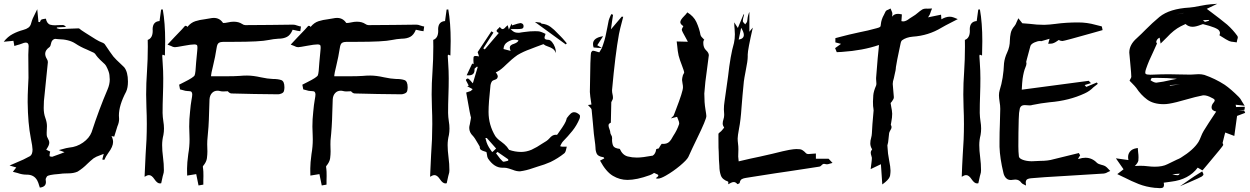

<svg xmlns="http://www.w3.org/2000/svg" viewBox="-49 -915 6610 1015"><path d="M161.6 76.7 157.7 64.9Q154.3 51.3 147.9 39.1Q131.3 8.3 93.3 8.3H90.8Q67.9 8.3 43.5 -0.5Q31.7 -3.9 19 -6.8Q29.3 -19 37.1 -29.8Q19 -34.7 1.5 -40Q19 -47.9 35.6 -54.7Q76.2 -70.8 109.9 -89.8Q123 -98.6 123 -124.5Q123 -139.2 113.8 -185.1Q98.6 -261.2 97.2 -375Q97.2 -412.6 99.1 -450.7L101.6 -503.4Q101.6 -534.7 101.1 -565.2Q100.6 -595.7 100.6 -625.5Q100.6 -644.5 102.1 -663.1L102.5 -670.9Q102.5 -689.9 87.4 -689.9Q79.1 -689.9 65.9 -684.1Q54.7 -679.7 41 -676.3L26.9 -671.9Q23.4 -689 22 -699.2L-29.3 -694.3Q-8.3 -721.2 18.1 -735.1Q44.4 -749 73.7 -756.8Q90.8 -761.2 101.6 -769.3Q112.3 -777.3 116.2 -793.9Q122.1 -816.4 135.7 -841.3L147.9 -866.2L154.3 -798.8L162.1 -798.3L164.1 -803.2Q166.5 -810.1 170.9 -812Q175.3 -814 193.4 -816.4Q199.2 -789.1 217.3 -784.2Q229 -781.2 242.2 -781.2Q250 -781.2 258.3 -782.2L282.7 -782.7Q291.5 -782.7 299.8 -772.5L252 -770L251 -765.6Q264.2 -761.2 269.5 -761.2Q292.5 -761.7 315.4 -763.2L366.7 -765.1Q368.7 -765.1 370.6 -763.7Q377.9 -756.8 402.8 -741.2Q469.7 -697.3 486.8 -691.9Q497.6 -688.5 503.9 -682.6Q537.6 -632.3 550.3 -616.2Q566.4 -597.7 585 -581.1Q596.7 -570.3 607.4 -559.6Q627.4 -535.2 627.4 -483.4Q627.4 -451.2 617.7 -430.2Q579.6 -358.4 579.6 -304.2Q579.6 -294.9 580.6 -286.1Q580.6 -267.1 571.8 -247.6Q562.5 -219.7 554.7 -192.4L553.7 -192.9Q544.9 -194.3 540.5 -195.8Q548.8 -179.2 548.8 -164.6Q548.8 -140.1 523.4 -106.4Q510.3 -88.4 502.4 -69.8Q500.5 -69.8 491.7 -71.8Q493.2 -76.2 499.5 -101.6Q488.8 -97.2 479 -93.8Q459.5 -87.4 445.8 -78.1Q428.7 -64.5 413.1 -49.3Q389.6 -25.4 361.3 -7.8Q340.3 1.5 312 1.5H309.1Q295.9 1.5 283.2 2.4L261.7 4.9Q206.1 8.8 199.2 17.8Q192.4 26.9 192.4 35.2L192.9 38.1Q193.8 43 193.8 47.4Q193.8 73.2 161.6 76.7ZM227.5 -86.4Q248.5 -93.3 272 -102.5Q281.2 -106.4 292 -110.4L262.2 -121.6Q272.9 -124 282.7 -127Q301.3 -132.8 316.9 -134.8Q356.9 -138.2 389.9 -161.4Q422.9 -184.6 435.1 -215.8Q475.1 -338.4 519.5 -441.9Q531.2 -469.2 531.2 -494.6Q531.2 -500.5 529.5 -518.6Q527.8 -536.6 511.7 -566.9Q506.3 -575.7 497.1 -583L480.5 -598.6Q464.8 -614.3 459 -623Q454.6 -631.3 447.8 -635.7Q429.2 -645 409.7 -653.3Q377 -666.5 349.1 -685.1Q315.9 -707 258.3 -708L243.2 -709.5Q238.8 -709.5 233.4 -706.1Q223.6 -699.7 220.9 -685.1Q218.3 -670.4 212.4 -666Q189.9 -649.9 189.9 -630.9Q189.9 -617.2 199.2 -602.5Q204.1 -594.7 204.1 -586.4Q204.1 -580.6 195.8 -505.4Q190.9 -459.5 186.5 -413.1Q182.1 -383.3 182.1 -344.2Q182.1 -314.9 190.7 -291.7Q199.2 -268.6 199.2 -248.5Q199.2 -239.7 198.5 -230.7Q197.8 -221.7 197.8 -213.4Q197.8 -209 198 -200.9Q198.2 -192.9 204.1 -183.1Q211.4 -170.9 211.4 -160.6Q211.4 -147.9 199.2 -129.9L195.3 -123.5L216.3 -113.8Q212.9 -102.1 212.9 -89.8Q213.4 -88.9 216.3 -87.9Q220.7 -86.4 225.1 -86.4Z M796.4 54.7Q782.2 54.7 767.6 32.7Q752.9 10.7 738.8 10.7Q729 10.7 715.3 19.5Q717.3 -39.6 720.7 -96.7Q727.1 -178.7 727.1 -259.3Q727.1 -303.2 725.1 -346.7Q723.6 -380.9 723.6 -415.5Q723.6 -475.6 728 -536.1Q732.4 -601.6 732.4 -668L731.9 -704.1Q758.3 -713.4 758.3 -752.4L757.8 -761.2Q758.8 -801.3 794.4 -803.7L802.7 -864.7H807.6L811.5 -865.2Q824.2 -793.9 824.2 -698.2Q824.2 -660.2 822.8 -621.6L811 -626L808.6 -620.6Q809.6 -600.6 811 -581.1Q814 -541 814 -501Q814 -456.1 812.3 -410.2Q810.5 -364.3 810.5 -317.9Q811 -295.9 814.5 -273.9Q817.9 -254.4 817.9 -235.4Q817.9 -218.3 814.9 -201.7Q808.1 -174.3 808.1 -147.9Q808.1 -119.6 813 -81.5Q817.4 -48.8 817.4 -15.1Q817.4 -2.4 814 6.8L811.5 15.6Q804.7 44.9 803.2 53.7Q799.8 54.7 796.4 54.7Z M1000.5 65.4 988.3 5.4 940.4 13.2Q940.4 -4.9 939.9 -13.2V-25.4Q939.9 -52.2 946.3 -100.6Q953.1 -139.6 953.1 -177.7L952.6 -199.2Q951.2 -222.7 951.2 -245.6Q951.2 -285.6 955.6 -323.7Q959 -362.8 963.1 -385Q967.3 -407.2 967.3 -415.5Q967.3 -424.3 963.4 -429Q959.5 -433.6 945.8 -433.6H943.4Q930.2 -434.1 918 -438.5L902.8 -442.4L897.9 -467.3Q910.6 -474.1 923.8 -480.5Q975.1 -505.9 980 -517.1Q984.9 -528.3 987.8 -585Q990.2 -615.7 993.7 -647Q994.6 -652.8 994.6 -659.2V-667Q994.6 -675.3 990.5 -677.7Q986.3 -680.2 978 -680.2Q961.4 -680.2 922.6 -672.9Q883.8 -665.5 875.5 -665.5Q866.2 -665.5 854 -672.4L836.4 -679.2L873 -718.3Q922.9 -769.5 929.2 -778.3H933.6Q938 -778.3 939.9 -774.4L941.4 -772.9V-772.5Q960 -795.4 983.9 -803Q1007.8 -810.5 1031.7 -813Q1046.9 -814.9 1061 -817.9Q1072.3 -820.3 1081.5 -820.3Q1112.3 -820.3 1129.9 -793.9Q1130.4 -793.5 1133.8 -793.5Q1142.1 -793.5 1155.3 -796.4Q1172.4 -800.3 1186 -800.3Q1212.9 -800.3 1230.5 -788.6Q1239.3 -782.2 1248 -782.2Q1317.4 -782.2 1382.3 -783.2Q1440.9 -784.2 1500 -784.7Q1510.7 -784.7 1521 -780.3Q1527.3 -777.8 1534.2 -776.4L1542 -774.9L1538.6 -750Q1521.5 -752 1509.8 -755.4Q1504.9 -756.8 1498 -757.8Q1486.8 -730 1468.3 -720.2Q1449.7 -710.4 1422.4 -710.4Q1397.5 -709 1371.6 -703.6Q1327.1 -693.8 1184.6 -693.8H1131.8Q1117.2 -693.8 1108.2 -688.5Q1099.1 -683.1 1096.2 -662.1Q1088.9 -614.3 1077.6 -568.4Q1066.9 -524.4 1066.9 -517.1V-511.7H1134.3Q1194.3 -511.7 1217.3 -513.7Q1236.8 -515.6 1256.8 -515.6Q1288.6 -515.6 1330.1 -506.3Q1366.2 -498.5 1392.1 -497.6Q1420.9 -497.6 1437.7 -491.7Q1454.6 -485.8 1454.6 -453.6Q1454.6 -444.3 1452.4 -434.8Q1450.2 -425.3 1439.5 -420.9Q1428.7 -416.5 1421.9 -416.5Q1290.5 -417.5 1174.8 -420.9Q1164.6 -421.4 1155.3 -432.6Q1149.4 -432.6 1143.3 -432.1Q1137.2 -431.6 1130.9 -431.6Q1121.1 -431.6 1114.3 -433.6Q1107.4 -435.5 1101.1 -435.5Q1083 -435.5 1071.5 -423.1Q1060.1 -410.6 1058.6 -390.1L1056.2 -316.9Q1054.7 -244.6 1046.9 -171.9Q1046.4 -162.6 1046.4 -152.3Q1046.4 -142.6 1046.9 -132.8Q1047.4 -123 1047.4 -114.3Q1047.4 -98.6 1044.9 -78.6Q1042.5 -58.6 1023.9 -36.6Q1023.4 -35.2 1023.4 -32.7Q1023.4 -30.3 1024.9 -21Q1026.4 -11.7 1026.4 15.6L1025.9 36.6V61Z M1651.9 65.4 1639.6 5.4 1591.8 13.2Q1591.8 -4.9 1591.3 -13.2V-25.4Q1591.3 -52.2 1597.7 -100.6Q1604.5 -139.6 1604.5 -177.7L1604 -199.2Q1602.5 -222.7 1602.5 -245.6Q1602.5 -285.6 1606.9 -323.7Q1610.4 -362.8 1614.5 -385Q1618.7 -407.2 1618.7 -415.5Q1618.7 -424.3 1614.7 -429Q1610.8 -433.6 1597.2 -433.6H1594.7Q1581.5 -434.1 1569.3 -438.5L1554.2 -442.4L1549.3 -467.3Q1562 -474.1 1575.2 -480.5Q1626.5 -505.9 1631.3 -517.1Q1636.2 -528.3 1639.2 -585Q1641.6 -615.7 1645 -647Q1646 -652.8 1646 -659.2V-667Q1646 -675.3 1641.8 -677.7Q1637.7 -680.2 1629.4 -680.2Q1612.8 -680.2 1574 -672.9Q1535.2 -665.5 1526.9 -665.5Q1517.6 -665.5 1505.4 -672.4L1487.8 -679.2L1524.4 -718.3Q1574.2 -769.5 1580.6 -778.3H1585Q1589.4 -778.3 1591.3 -774.4L1592.8 -772.9V-772.5Q1611.3 -795.4 1635.3 -803Q1659.2 -810.5 1683.1 -813Q1698.2 -814.9 1712.4 -817.9Q1723.6 -820.3 1732.9 -820.3Q1763.7 -820.3 1781.2 -793.9Q1781.7 -793.5 1785.2 -793.5Q1793.5 -793.5 1806.6 -796.4Q1823.7 -800.3 1837.4 -800.3Q1864.3 -800.3 1881.8 -788.6Q1890.6 -782.2 1899.4 -782.2Q1968.8 -782.2 2033.7 -783.2Q2092.3 -784.2 2151.4 -784.7Q2162.1 -784.7 2172.4 -780.3Q2178.7 -777.8 2185.5 -776.4L2193.4 -774.9L2189.9 -750Q2172.9 -752 2161.1 -755.4Q2156.2 -756.8 2149.4 -757.8Q2138.2 -730 2119.6 -720.2Q2101.1 -710.4 2073.7 -710.4Q2048.8 -709 2022.9 -703.6Q1978.5 -693.8 1835.9 -693.8H1783.2Q1768.6 -693.8 1759.5 -688.5Q1750.5 -683.1 1747.6 -662.1Q1740.2 -614.3 1729 -568.4Q1718.3 -524.4 1718.3 -517.1V-511.7H1785.6Q1845.7 -511.7 1868.7 -513.7Q1888.2 -515.6 1908.2 -515.6Q1939.9 -515.6 1981.4 -506.3Q2017.6 -498.5 2043.5 -497.6Q2072.3 -497.6 2089.1 -491.7Q2106 -485.8 2106 -453.6Q2106 -444.3 2103.8 -434.8Q2101.6 -425.3 2090.8 -420.9Q2080.1 -416.5 2073.2 -416.5Q1941.9 -417.5 1826.2 -420.9Q1815.9 -421.4 1806.6 -432.6Q1800.8 -432.6 1794.7 -432.1Q1788.6 -431.6 1782.2 -431.6Q1772.5 -431.6 1765.6 -433.6Q1758.8 -435.5 1752.4 -435.5Q1734.4 -435.5 1722.9 -423.1Q1711.4 -410.6 1710 -390.1L1707.5 -316.9Q1706.1 -244.6 1698.2 -171.9Q1697.8 -162.6 1697.8 -152.3Q1697.8 -142.6 1698.2 -132.8Q1698.7 -123 1698.7 -114.3Q1698.7 -98.6 1696.3 -78.6Q1693.8 -58.6 1675.3 -36.6Q1674.8 -35.2 1674.8 -32.7Q1674.8 -30.3 1676.3 -21Q1677.7 -11.7 1677.7 15.6L1677.2 36.6V61Z M2305.7 54.7Q2291.5 54.7 2276.9 32.7Q2262.2 10.7 2248 10.7Q2238.3 10.7 2224.6 19.5Q2226.6 -39.6 2230 -96.7Q2236.3 -178.7 2236.3 -259.3Q2236.3 -303.2 2234.4 -346.7Q2232.9 -380.9 2232.9 -415.5Q2232.9 -475.6 2237.3 -536.1Q2241.7 -601.6 2241.7 -668L2241.2 -704.1Q2267.6 -713.4 2267.6 -752.4L2267.1 -761.2Q2268.1 -801.3 2303.7 -803.7L2312 -864.7H2316.9L2320.8 -865.2Q2333.5 -793.9 2333.5 -698.2Q2333.5 -660.2 2332 -621.6L2320.3 -626L2317.9 -620.6Q2318.8 -600.6 2320.3 -581.1Q2323.2 -541 2323.2 -501Q2323.2 -456.1 2321.5 -410.2Q2319.8 -364.3 2319.8 -317.9Q2320.3 -295.9 2323.7 -273.9Q2327.1 -254.4 2327.1 -235.4Q2327.1 -218.3 2324.2 -201.7Q2317.4 -174.3 2317.4 -147.9Q2317.4 -119.6 2322.3 -81.5Q2326.7 -48.8 2326.7 -15.1Q2326.7 -2.4 2323.2 6.8L2320.8 15.6Q2314 44.9 2312.5 53.7Q2309.1 54.7 2305.7 54.7Z M2650.4 -646Q2646 -656.2 2646 -663.6Q2646 -677.2 2668.5 -683.6Q2689 -690.9 2691.9 -701.7Q2681.2 -705.6 2671.4 -705.6Q2654.8 -705.6 2634.3 -693.1Q2613.8 -680.7 2612.8 -655.8ZM2614.7 -60.1Q2618.2 -60.1 2627.9 -63L2637.7 -65.4V-72.8L2581.1 -111.8L2573.2 -104.5L2583 -91.8Q2594.2 -75.2 2608.9 -61.5Q2610.8 -60.1 2614.7 -60.1ZM2554.7 -111.8 2573.7 -129.9 2524.4 -185.5H2517.1L2520 -174.8Q2525.4 -149.4 2544.4 -123L2551.3 -113.3Q2552.2 -112.3 2553.2 -112.3Q2554.2 -112.3 2554.7 -111.8ZM2700.2 -9.3H2698.2Q2680.7 -9.3 2662.1 -17.1Q2652.8 -21 2643.1 -23.4L2637.7 -24.9Q2627 -28.3 2616.2 -28.3H2606.4Q2563.5 -28.3 2530.8 -77.1Q2526.4 -84.5 2525.4 -96.7L2522.9 -110.4Q2518.1 -113.3 2510.7 -115.2Q2501.5 -117.7 2494.4 -122.3Q2487.3 -127 2487.3 -136.7V-139.6Q2482.9 -146.5 2480 -152.3Q2459.5 -188.5 2450.7 -196.8Q2431.6 -215.3 2431.6 -238.8Q2431.6 -247.6 2434.6 -257.3Q2437.5 -271.5 2439.5 -284.2Q2439.9 -289.1 2440.9 -293.5L2438 -304.7L2433.6 -325.7Q2418.9 -404.3 2415.5 -425.8L2439.9 -434.1L2449.7 -443.8L2420.9 -459Q2424.3 -460.9 2428.7 -461.9Q2427.2 -464.4 2426.3 -467.3L2418 -483.4Q2414.6 -488.3 2414.1 -492.7Q2414.1 -494.1 2416 -496.1Q2418 -498 2419.9 -499Q2421.9 -500 2423.3 -500Q2427.2 -500 2434.1 -493.2Q2438 -489.3 2445.3 -480.5L2450.7 -474.6L2476.1 -559.6L2473.1 -563.5Q2470.7 -561 2467.5 -558.8Q2464.4 -556.6 2461.9 -554.2Q2459.5 -551.8 2459.5 -549.8V-544.9Q2459.5 -516.6 2428.2 -516.6L2418 -517.1Q2425.8 -533.2 2432.9 -548.8Q2439.9 -564.5 2447.3 -579.1L2454.6 -575.7Q2453.6 -589.8 2453.6 -598.6Q2453.6 -604.5 2454.3 -611.8Q2455.1 -619.1 2464.8 -619.1Q2471.7 -619.1 2483.4 -616.7L2481 -624.5L2476.1 -639.6L2548.8 -749.5L2559.6 -742.7L2505.9 -659.2L2513.7 -653.8Q2549.3 -696.3 2587.9 -740.7Q2576.2 -746.1 2576.2 -752Q2576.2 -754.4 2578.1 -757.1Q2580.1 -759.8 2584.7 -763.7Q2589.4 -767.6 2592.8 -772.5Q2601.6 -761.2 2607.9 -761.2Q2615.2 -761.2 2624.5 -772.5Q2629.4 -777.8 2634.8 -781.7Q2636.2 -777.8 2637.5 -772.7Q2638.7 -767.6 2641.1 -758.8L2655.3 -790Q2658.2 -782.7 2658.2 -780.8Q2695.3 -793 2702.1 -793Q2705.6 -793 2710 -791Q2714.4 -789.1 2716.6 -785.6Q2718.8 -782.2 2718.8 -776.4Q2718.8 -771 2716.6 -767.8Q2714.4 -764.6 2709.5 -763.2Q2701.7 -761.2 2680.2 -761.2H2650.4Q2665.5 -744.6 2679.7 -742.7Q2685.5 -741.7 2690.9 -741.7Q2699.2 -741.7 2707 -743.7Q2711.4 -744.6 2717 -745.1Q2722.7 -745.6 2729.5 -746.6Q2752.9 -750 2776.4 -750Q2779.3 -750 2793.9 -749.8Q2808.6 -749.5 2835 -735.8Q2834 -731.4 2832.5 -727.5Q2829.6 -721.2 2829.6 -715.3Q2829.6 -704.6 2850.1 -704.6Q2859.9 -704.1 2869.4 -692.6Q2878.9 -681.2 2884.8 -665Q2889.6 -651.4 2889.6 -638.7V-634.8Q2883.8 -650.4 2872.3 -657.7Q2860.8 -665 2848.6 -668.9Q2833.5 -673.3 2823.7 -681.6L2784.2 -667Q2770 -661.1 2755.4 -655.8Q2718.8 -643.1 2686.5 -624Q2655.8 -602.1 2627.4 -574Q2599.1 -545.9 2581.5 -537.1L2571.8 -532.2Q2582.5 -519.5 2582.5 -510.7Q2582.5 -507.8 2579.6 -501.7Q2576.7 -495.6 2557.6 -489.7Q2552.2 -487.8 2548.6 -479.7Q2544.9 -471.7 2543.9 -463.9Q2533.7 -370.6 2533.7 -323.2Q2533.7 -254.4 2569.8 -194.8Q2582 -178.7 2600.1 -166.5L2617.2 -152.8Q2631.8 -140.1 2642.1 -123Q2673.3 -111.8 2706.1 -111.8Q2733.4 -111.8 2761.2 -123.5Q2790.5 -137.2 2817.4 -155.8L2839.4 -169.4Q2848.1 -175.3 2855.5 -183.6Q2871.1 -202.6 2888.2 -202.6L2893.1 -202.1Q2895.5 -202.1 2897.7 -204.3Q2899.9 -206.5 2908.7 -220.2Q2941.4 -265.1 2945.3 -283.2L2947.3 -290.5Q2960 -307.6 2968.3 -314.7Q2976.6 -321.8 2985.8 -321.8Q3000.5 -321.8 3015.1 -307.6Q3017.1 -305.2 3017.1 -300.3Q3017.1 -293.5 3014.6 -287.1Q3000 -252 2976.8 -223.1Q2953.6 -194.3 2927.2 -167.5Q2921.9 -162.1 2916.5 -150.9L2912.1 -142.1Q2915 -141.6 2917.7 -140.6Q2920.4 -139.6 2922.9 -139.6H2947.3Q2945.3 -133.8 2944.3 -127.4Q2940.9 -109.9 2934.1 -104.5Q2900.4 -77.6 2861.3 -58.6Q2829.1 -44.4 2794.4 -34.7L2766.1 -25.4Q2733.4 -13.7 2700.2 -9.3ZM2941.9 -680.2 2778.8 -798.8 2789.1 -797.9Q2799.8 -796.9 2808.1 -795.4Q2809.6 -794.9 2811 -792.7Q2812.5 -790.5 2814 -790Q2841.8 -787.6 2861.8 -772.7Q2881.8 -757.8 2898.9 -738.8L2914.6 -723.1Q2926.3 -711.4 2937.5 -697.8L2947.3 -686Z M3132.8 -661.1Q3111.8 -661.6 3088.9 -664.1Q3085.9 -674.3 3085.9 -682.6Q3085.9 -715.3 3139.2 -723.6L3108.4 -675.8ZM3268.1 36.1Q3227.5 36.1 3191.2 14.6Q3154.8 -6.8 3123 -65.9Q3129.9 -68.8 3145.5 -77.6Q3144.5 -79.1 3143.3 -81.5Q3142.1 -84 3140.6 -84Q3112.3 -87.9 3105.7 -102.5Q3099.1 -117.2 3099.1 -133.3Q3099.1 -140.1 3097.7 -150.9Q3089.4 -207 3085.4 -263.7Q3082.5 -299.3 3078.6 -335Q3076.7 -342.8 3067.4 -351.1Q3063 -355 3059.1 -359.9L3077.6 -362.3Q3069.8 -411.6 3069.3 -428.7Q3071.3 -628.4 3076.2 -638.2Q3080.6 -646 3085 -647Q3095.2 -646 3107.4 -641.6Q3112.8 -639.6 3119.1 -638.2L3132.8 -661.1L3139.2 -679.2Q3146.5 -699.7 3151.6 -721.4Q3156.7 -743.2 3160.6 -764.9Q3164.6 -786.6 3168.9 -807.1Q3172.4 -818.8 3177.7 -830.1L3182.6 -840.3L3191.9 -836.9Q3189.5 -817.9 3186 -797.9L3180.7 -759.8L3237.8 -827.1L3245.6 -826.2L3238.3 -797.9Q3229.5 -766.1 3223.1 -734.4Q3203.6 -627.9 3186.5 -438Q3186.5 -426.3 3189 -417Q3191.4 -407.7 3191.4 -397.9Q3191.4 -393.6 3189.5 -388.9Q3187.5 -384.3 3185.5 -380.9Q3183.6 -377.4 3182.6 -375Q3181.2 -323.7 3180.2 -266.6Q3168 -261.2 3168 -252.9Q3168 -243.7 3172.6 -233.2Q3177.2 -222.7 3177.7 -211.9Q3178.7 -206.5 3182.1 -201.2Q3187 -194.3 3187 -184.6L3186.5 -178.2Q3186.5 -157.7 3192.4 -144.5Q3198.2 -131.3 3227.5 -127.9Q3241.7 -95.2 3269.5 -87.9Q3292.5 -82 3317.9 -82Q3346.7 -82 3401.9 -92.3Q3417 -102.1 3419.9 -126Q3420.9 -127.9 3433.6 -130.4Q3436.5 -134.8 3439 -140.1Q3447.8 -154.8 3449.7 -154.8L3457 -154.3Q3477.1 -154.3 3488.3 -164.8Q3499.5 -175.3 3510.3 -196.8Q3530.3 -226.6 3541 -258.8L3541.5 -263.7Q3541.5 -267.1 3540 -272.2Q3538.6 -277.3 3535.6 -284.2Q3532.7 -291 3530.3 -297.4Q3522.9 -295.9 3497.6 -289.1L3505.4 -296.9Q3511.2 -301.3 3512.7 -305.2L3523.9 -334.5Q3561.5 -431.6 3561.5 -453.6Q3561.5 -462.9 3559.3 -472.9Q3557.1 -482.9 3556.6 -492.2Q3557.1 -503.4 3560.5 -514.6Q3560.5 -517.6 3564.2 -523.4Q3567.9 -529.3 3567.9 -533.2Q3567.9 -537.6 3555.2 -571.3Q3545.4 -595.7 3538.6 -620.6Q3533.2 -645 3531.2 -671.4L3528.3 -695.8L3587.4 -694.3L3577.1 -713.4Q3555.2 -751.5 3555.2 -758.3Q3555.2 -762.2 3563.5 -776.9Q3547.4 -787.1 3547.4 -797.9Q3547.4 -809.6 3567.4 -829.6Q3577.6 -839.4 3584.5 -849.6Q3618.2 -829.1 3632.3 -798.8Q3648.9 -762.2 3654.3 -729.5Q3657.2 -720.7 3666.5 -712.9L3674.3 -704.6Q3668.9 -701.2 3668.9 -688.5Q3668.9 -663.1 3683.6 -649.4Q3698.2 -635.7 3698.2 -623Q3693.8 -583.5 3688 -544.4Q3678.7 -482.4 3674.3 -420.4Q3674.3 -372.6 3680.2 -337.4Q3685.1 -308.1 3685.1 -301.3Q3685.1 -283.7 3635.7 -182.6Q3611.8 -133.8 3589.8 -85Q3581.5 -68.8 3545.7 -38.8Q3509.8 -8.8 3471.2 13.2Q3443.4 29.3 3428.2 29.3Q3422.4 29.3 3418 26.9Q3431.2 18.1 3431.2 12.7Q3431.2 9.8 3427.7 7.6Q3424.3 5.4 3418.5 3.4Q3412.6 1.5 3408.7 -1Q3399.4 6.3 3385.7 11.2Q3316.9 36.1 3268.1 36.1Z M3856 -705.6Q3883.3 -710 3883.3 -730.5Q3883.3 -745.1 3869.1 -768.1ZM3801.3 59.1 3800.8 53.2 3801.3 50.3Q3801.3 45.4 3799.8 44.9Q3769 34.2 3761.5 11.7Q3753.9 -10.7 3753.9 -37.1Q3751 -67.4 3750.5 -111.3Q3749 -121.1 3749 -184.6V-207Q3749.5 -209.5 3752 -211.9L3763.7 -221.7Q3764.2 -222.2 3771.7 -231Q3779.3 -239.7 3779.3 -241.2Q3771.5 -251.5 3771.5 -261.7Q3771.5 -272 3775.4 -283.7Q3779.3 -295.4 3779.3 -306.6V-311Q3777.8 -323.7 3777.8 -336.9Q3777.8 -357.4 3781.2 -378.4L3782.7 -389.2Q3786.6 -419.9 3791.3 -450.2Q3795.9 -480.5 3799.8 -510.7Q3812 -622.6 3831.1 -687.5Q3835.9 -709.5 3835.9 -733.9Q3835.9 -747.1 3834.5 -761.2Q3832.5 -778.8 3832.5 -796.9L3851.6 -767.1L3881.8 -839.4Q3882.3 -838.9 3883.1 -838.9Q3883.8 -838.9 3884.8 -838.4L3882.3 -828.1Q3878.4 -815.9 3877.9 -803.7Q3877.9 -800.8 3880.1 -797.9Q3882.3 -794.9 3885.3 -792Q3888.2 -789.1 3890.6 -786.1L3894 -791Q3899.4 -796.4 3900.6 -801.8Q3901.9 -807.1 3902.3 -812.5Q3903.8 -832.5 3912.6 -852.5V-747.1L3914.1 -749Q3920.4 -756.8 3924.1 -761.5Q3927.7 -766.1 3930.7 -769Q3903.8 -651.4 3903.8 -626.5V-615.2Q3903.8 -593.3 3893.6 -543.5Q3884.8 -498 3883.3 -483.9Q3875.5 -405.8 3871.1 -347.7Q3866.7 -279.3 3857.9 -235.4Q3850.6 -195.8 3850.6 -183.1Q3850.6 -170.4 3852.5 -156Q3854.5 -141.6 3854.5 -126Q3854.5 -117.2 3854 -107.4Q3853.5 -97.7 3853.5 -87.4Q3853.5 -81.5 3856 -62Q3867.7 -65.4 3917 -76.2Q3960.9 -85 4034.2 -102.1Q4098.1 -118.2 4123 -122.6Q4148.9 -127 4161.1 -127Q4166.5 -127 4179.9 -126Q4193.4 -125 4212.4 -104.5Q4216.3 -100.6 4225.1 -100.6Q4233.9 -100.6 4244.4 -102.1Q4254.9 -103.5 4264.2 -103.5V-75.7H4331.5L4352.1 -53.7Q4344.2 -52.2 4337.9 -49.8Q4328.6 -46.4 4321.8 -46.4Q4317.9 -46.4 4314.2 -47.6Q4310.5 -48.8 4307.6 -48.8Q4300.3 -48.8 4294.7 -42Q4289.1 -35.2 4283.2 -34.2Q4249.5 -29.8 4216.3 -23.9Q4157.2 -14.2 4118.2 -9Q4079.1 -3.9 3925.3 20.5L3894.5 25.4Q3882.3 26.9 3873 31.7Q3863.8 36.6 3861.3 51.8Q3861.3 53.2 3856.4 55.9Q3851.6 58.6 3849.6 58.6Q3839.8 47.4 3830.6 47.4Q3829.1 47.4 3823.2 48.3Q3817.4 49.3 3801.3 59.1Z M4615.2 60.1 4607.9 -46.9 4553.7 -21Q4556.6 -48.8 4558.1 -56.2Q4560.1 -70.3 4560.1 -81.1Q4559.6 -85.4 4557.6 -90.8Q4554.2 -100.6 4554.2 -107.9Q4554.2 -116.7 4561.5 -125.5Q4551.8 -141.1 4551.8 -156.7Q4551.8 -171.9 4556.2 -186Q4559.6 -198.2 4560.1 -209.5Q4561.5 -248 4569.3 -331.1Q4569.3 -335.4 4568.4 -340.3V-340.8Q4565.9 -349.6 4565.9 -377.4Q4565.9 -390.1 4567.6 -411.4Q4569.3 -432.6 4582.5 -462.9Q4584 -467.3 4584 -473.6Q4584 -478.5 4583.3 -484.6Q4582.5 -490.7 4582.5 -497.1V-503.4Q4592.8 -635.7 4595.7 -654.8L4597.7 -677.2Q4512.2 -647.9 4401.9 -640.6L4374.5 -639.2L4365.7 -660.6L4397 -683.1L4367.2 -690.9V-713.4L4397 -721.2Q4432.6 -731 4493.2 -744.1Q4539.1 -752.9 4584.5 -765.6Q4598.6 -769 4603 -772.5Q4607.4 -775.9 4607.4 -785.6Q4609.9 -812.5 4624 -836.9Q4627.9 -845.2 4631.8 -853Q4635.7 -860.8 4645.5 -863.3L4658.7 -870.1L4664.6 -856.4Q4668.5 -848.6 4668.5 -841.8L4667 -826.7Q4677.2 -841.8 4698.2 -841.8Q4705.1 -841.8 4718.8 -838.9L4716.3 -803.2Q4721.2 -801.8 4725.6 -801.8Q4740.2 -801.8 4759.8 -817.4Q4768.1 -823.2 4777.3 -828.6Q4790 -835.9 4802 -846.4Q4814 -856.9 4827.1 -865.2Q4834.5 -869.6 4847.7 -869.6L4853 -869.1Q4862.3 -869.1 4878.4 -870.1L4872.1 -855L4869.6 -847.2Q4866.7 -836.9 4859.4 -826.7L4856.4 -823.2L4925.8 -837.4L4927.7 -813Q4951.2 -826.7 4971.7 -826.7Q4982.9 -826.7 4993.7 -822.3L5014.2 -814L4973.6 -793Q4950.7 -781.7 4928.2 -768.6Q4858.9 -726.6 4776.4 -721.2Q4741.7 -718.3 4719.2 -701.7Q4715.3 -698.2 4712.9 -689.5L4706.5 -659.2Q4691.4 -588.9 4689 -570.3Q4687 -560.5 4687 -559.1V-556.2Q4687 -547.4 4680.7 -522L4676.3 -501.5Q4670.4 -483.9 4670.4 -471.2Q4671.4 -453.6 4673.3 -436.3Q4675.3 -418.9 4676.3 -401.4Q4676.3 -395.5 4673.8 -390.9Q4671.4 -386.2 4668.9 -383.1Q4666.5 -379.9 4665.5 -377.9Q4663.1 -374.5 4660.6 -372.1L4659.2 -370.1Q4660.2 -359.9 4662.6 -349.6Q4666.5 -332.5 4667.5 -314Q4667.5 -293.9 4663.1 -272L4660.2 -254.9Q4664.1 -249.5 4664.1 -243.7Q4664.1 -234.9 4656.7 -224.1Q4652.8 -217.3 4651.4 -211.4Q4650.4 -207.5 4647.9 -179.2Q4647 -162.1 4642.1 -146.5L4643.1 -133.3Q4644 -105.5 4650.9 -70.3Q4658.7 -31.2 4658.7 -12.7Q4658.7 -2.9 4656.5 12.7Q4654.3 28.3 4630.4 48.3Z M5116.2 54.7Q5102.1 54.7 5087.4 32.7Q5072.8 10.7 5058.6 10.7Q5048.8 10.7 5035.2 19.5Q5037.1 -39.6 5040.5 -96.7Q5046.9 -178.7 5046.9 -259.3Q5046.9 -303.2 5044.9 -346.7Q5043.5 -380.9 5043.5 -415.5Q5043.5 -475.6 5047.9 -536.1Q5052.2 -601.6 5052.2 -668L5051.8 -704.1Q5078.1 -713.4 5078.1 -752.4L5077.6 -761.2Q5078.6 -801.3 5114.3 -803.7L5122.6 -864.7H5127.4L5131.3 -865.2Q5144 -793.9 5144 -698.2Q5144 -660.2 5142.6 -621.6L5130.9 -626L5128.4 -620.6Q5129.4 -600.6 5130.9 -581.1Q5133.8 -541 5133.8 -501Q5133.8 -456.1 5132.1 -410.2Q5130.4 -364.3 5130.4 -317.9Q5130.9 -295.9 5134.3 -273.9Q5137.7 -254.4 5137.7 -235.4Q5137.7 -218.3 5134.8 -201.7Q5127.9 -174.3 5127.9 -147.9Q5127.9 -119.6 5132.8 -81.5Q5137.2 -48.8 5137.2 -15.1Q5137.2 -2.4 5133.8 6.8L5131.3 15.6Q5124.5 44.9 5123 53.7Q5119.6 54.7 5116.2 54.7Z M5375 65.9 5363.3 60.1Q5355.5 57.1 5350.6 51.3Q5338.9 34.2 5318.4 34.2Q5312.5 34.2 5306.4 35.4Q5300.3 36.6 5295.9 36.6Q5282.2 36.6 5273.9 30.3Q5265.6 23.9 5261.5 15.6Q5257.3 7.3 5255.9 0.5Q5236.8 -78.6 5234.9 -138.7V-168.9Q5234.9 -214.8 5236.8 -260.3Q5238.3 -299.3 5238.8 -339.4Q5238.8 -357.9 5235.4 -376Q5231.9 -398.9 5231.9 -411.1Q5231.9 -425.3 5235.8 -438.5Q5255.4 -499 5258.8 -581.1Q5262.2 -609.9 5275.4 -637.7Q5289.6 -668 5289.6 -701.2Q5290 -720.7 5294.2 -740Q5298.3 -759.3 5314 -777.3Q5321.3 -786.1 5325.7 -799.3L5334.5 -818.4L5355.5 -792L5392.6 -789.1Q5432.6 -783.7 5471.7 -783.7Q5501 -784.7 5529.8 -788.6Q5585.9 -796.4 5650.9 -796.4Q5698.2 -796.4 5742.7 -783.7L5773.9 -775.9Q5775.9 -775.4 5776.1 -773.7Q5776.4 -772 5777.3 -768.1L5779.8 -755.9L5728 -741.2Q5576.2 -698.2 5567.4 -698.2Q5557.6 -698.2 5547.9 -703.6L5541.5 -699.2Q5521 -684.1 5505.9 -684.1H5503.4L5492.2 -683.6L5499.5 -710L5455.6 -697.3Q5453.6 -698.2 5449.2 -698.2Q5436.5 -698.2 5419.7 -690.7Q5402.8 -683.1 5398.4 -672.4Q5388.7 -639.2 5380.4 -605.5L5376 -588.4Q5376 -585.9 5376.7 -583.7Q5377.4 -581.5 5377.4 -579.6Q5377.4 -571.3 5371.6 -558.1Q5362.8 -538.1 5356.9 -498.5Q5354.5 -481 5352.5 -440.9L5706.5 -487.8L5718.3 -475.6L5685.1 -465.3L5693.4 -455.6L5749.5 -479L5754.4 -471.7L5745.6 -464.8Q5737.8 -459.5 5731.4 -453.6Q5711.4 -433.1 5685.5 -421.4Q5603 -382.8 5500 -374.5Q5453.6 -369.6 5407.2 -359.9L5405.8 -359.4Q5402.8 -357.9 5394 -357.9Q5387.7 -357.9 5380.9 -358.6Q5374 -359.4 5367.7 -359.4Q5347.2 -359.4 5342.3 -341.8Q5336.9 -317.9 5336.9 -293L5336.4 -282.2Q5334.5 -213.9 5334.5 -142.1Q5334.5 -112.8 5337.4 -87.4Q5339.4 -77.1 5358.4 -70.1Q5377.4 -63 5404.3 -62.5L5417 -63Q5433.1 -64.5 5449.7 -64.5Q5491.7 -64.5 5520.5 -73.2L5654.3 -106L5661.1 -93.8L5650.4 -76.2L5650.9 -75.7Q5651.9 -75.7 5652.8 -74.7Q5672.4 -81.1 5689 -81.1Q5724.1 -81.1 5750 -54.2Q5757.8 -47.4 5772.9 -43.9Q5783.7 -41.5 5793 -37.1Q5803.2 -30.3 5810.5 -21.5L5820.3 -11.2L5807.6 -5.4Q5797.9 1 5787.1 2.4Q5690.9 8.8 5596.7 14.2Q5450.2 22.5 5401.9 27.3Q5382.8 29.3 5377.4 36.1Q5373.5 41 5373.5 50.8Q5373.5 55.7 5375 65.9Z M6320.8 -799.3 6343.8 -805.7 6339.8 -809.6 6310.1 -808.1ZM6177.7 11.2Q6184.1 10.3 6188 2.9L6147.9 6.3Q6165 11.2 6174.8 11.2ZM6135.3 -462.4 6189 -468.3 6135.3 -465.3ZM6064.5 -478Q6096.2 -481.4 6146.5 -493.2L6172.9 -498.5Q6121.6 -503.4 6065.9 -503.4L6039.6 -502.9Q6035.6 -497.6 6033.2 -490.7Q6052.2 -478 6063 -478ZM6168.5 -837.9 6207 -846.2V-846.7ZM6081.5 79.6Q6073.7 79.6 6061.5 78.1H6056.6Q6009.8 73.2 5970.7 57.9Q5931.6 42.5 5894 22.9H5893.6Q5876 13.7 5857.4 5.4L5890.6 -20L5850.1 -78.1L5916.5 -68.8Q5914.6 -77.1 5914.6 -84.5Q5914.6 -101.1 5924.3 -113.3Q5936 -127.9 5958.5 -131.3L5965.8 -132.8L5967.8 -109.4Q5969.7 -96.2 5969.7 -83Q5969.7 -74.2 5968.8 -65.4Q5965.8 -53.7 5953.6 -41H5953.1L5950.2 -37.6Q5964.8 -38.6 5978.5 -38.6Q6000 -38.6 6019.3 -36.1Q6038.6 -33.7 6056.2 -33.7Q6097.2 -33.7 6122.6 -46.9L6138.7 -54.7Q6159.2 -65.4 6172.9 -71.3Q6184.6 -75.7 6193.8 -81.5Q6260.3 -122.6 6286.6 -164.6Q6294.4 -178.2 6300 -193.4Q6305.7 -208.5 6314 -222.7Q6335 -257.3 6380.4 -325.2Q6356 -330.1 6356 -347.7Q6356 -360.8 6366.2 -372.1Q6372.6 -379.9 6372.6 -384.3Q6372.6 -391.1 6357.4 -397.5Q6333 -411.1 6314.9 -411.1H6311Q6267.6 -402.3 6226.1 -390.1Q6164.6 -372.1 6130.9 -366.7Q6115.7 -364.3 6103 -364.3Q6048.3 -364.3 6015.1 -388.9Q5981.9 -413.6 5958 -450.2Q5948.7 -461.9 5936.5 -473.9Q5924.3 -485.8 5922.4 -488.3L5926.3 -496.6Q5931.6 -504.4 5931.6 -509.3Q5931.6 -524.4 5926.3 -578.1Q5920.9 -631.8 5920.9 -637.2Q5920.9 -678.7 5960.9 -713.4Q5985.4 -735.8 6008.3 -759.3Q6042 -793.5 6080.6 -825.7Q6134.3 -869.1 6239.3 -875Q6259.3 -876.5 6294.9 -883.8Q6310.1 -886.7 6326.4 -889.4Q6342.8 -892.1 6386.2 -895L6330.6 -868.2L6356 -849.1Q6397.5 -818.4 6438.5 -784.7Q6469.7 -756.8 6492.2 -725.1Q6494.6 -721.2 6494.6 -717.3Q6494.6 -713.4 6491.7 -705.1Q6490.2 -700.7 6488.8 -690.9Q6481 -692.4 6471.7 -693.4Q6459.5 -693.8 6448.7 -698.2Q6431.6 -706.5 6415.5 -717.3L6397.5 -728.5Q6400.4 -736.8 6400.4 -740.7Q6400.4 -746.6 6396 -752.9Q6386.7 -768.6 6310.1 -787.6L6297.4 -783.2Q6272 -773.4 6255.4 -773.4Q6233.9 -773.4 6218.3 -788.1Q6210 -784.7 6192.9 -775.9Q6155.8 -756.8 6120.1 -717.8Q6107.9 -705.1 6086.4 -684.6L6081.5 -715.8Q6071.3 -711.9 6066.4 -702.6Q6063.5 -697.3 6063.5 -693.4Q6063.5 -689.9 6067.4 -685.1Q6063.5 -675.8 6046.9 -639.6Q6024.4 -594.2 6009.3 -550.3Q6005.4 -538.6 6005.4 -531.7Q6005.4 -526.4 6007.8 -524.4Q6013.2 -520 6031.7 -520L6047.9 -520.5Q6089.4 -522.5 6129.9 -522.5Q6156.7 -522.5 6183.6 -521.5Q6213.4 -520.5 6244.1 -520.5Q6255.4 -520.5 6266.4 -521.7Q6277.3 -522.9 6287.6 -522.9Q6303.2 -522.9 6317.9 -519Q6374.5 -499.5 6425.3 -466.8Q6458 -444.3 6500 -402.3Q6508.3 -394 6515.1 -381.3V-380.9Q6519 -373.5 6530.8 -356L6483.4 -361.3L6485.4 -349.1L6531.7 -350.6L6530.3 -335L6500 -328.6L6527.8 -331.5L6533.7 -318.4L6490.7 -302.2L6476.1 -196.3L6428.2 -214.4L6425.3 -204.1Q6418.9 -181.2 6414.1 -159.2Q6414.1 -157.7 6415.8 -154.8Q6417.5 -151.9 6417.5 -148.4Q6417.5 -144 6333 -43.9Q6322.3 -31.7 6312 -19L6307.6 -14.2L6282.7 -28.8Q6235.8 34.2 6142.1 45.4Q6125.5 48.3 6103 50.8Q6104.5 56.6 6104.5 61.5Q6104.5 65.9 6102.5 71.8Q6100.6 79.6 6081.5 79.6ZM6188.5 69.8 6243.2 31.7Q6264.2 16.6 6288.6 2L6306.2 -8.8Q6312.5 2.4 6313 6.8Q6313 11.7 6304.2 18.1Q6297.9 22 6283.2 28.6Q6268.6 35.2 6241.7 46.9Q6214.8 58.6 6188.5 69.8Z"/></svg>

Font: Unutterable
Style: Regular
Weight: 400
Designer: GGBotNet
Foundry: f0n7.com
Version: 1.00